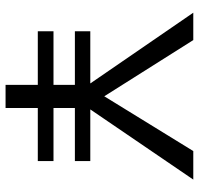

<svg xmlns="http://www.w3.org/2000/svg" viewBox="-32 -666 698 673"><g transform="rotate(90 316.5 -329.0)"><path d="M609 -658 363 -297H544V-243H358V-168H544V-113H358V0H277V-113H89V-168H277V-243H89V-297H272L24 -658H120L317 -346L509 -658Z"/></g></svg>

Font: EauTest Medium
Style: Regular
Weight: 500
Designer: Christian Thalmann (Catharsis Fonts)
Version: Version 0.001;PS 000.001;hotconv 1.0.88;makeotf.lib2.5.64775